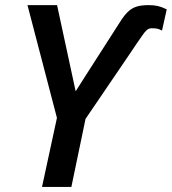

<svg xmlns="http://www.w3.org/2000/svg" viewBox="-20 -734 675 754"><path d="M203.6 -271 87.9 -713.9H204.1L276.9 -376.5H277.8L312.5 -431.2L448.7 -643.6Q465.8 -671.4 481.2 -686.5Q496.6 -701.7 515.6 -707.8Q534.7 -713.9 564 -713.9Q584.5 -713.9 599.6 -710.4Q614.7 -707 634.8 -697.3L616.2 -613.8Q606 -619.6 597.9 -621.3Q589.8 -623 575.7 -623Q564.5 -623 555.9 -615.5Q547.4 -607.9 536.1 -590.8Q516.1 -562.5 493.2 -527.8L315.9 -267.1L260.3 0H145Z"/></svg>

Font: Viking Open Sans Light
Style: Bold Italic
Weight: 600
Italic angle: -12°
Foundry: Ascender Corporation
Version: Version 2.000